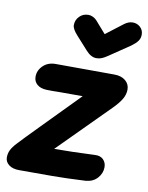

<svg xmlns="http://www.w3.org/2000/svg" viewBox="-101 -839 697 902"><g transform="rotate(10 248.0 -388.0)"><path d="M53 0H212Q272 0 370 -5Q405 -8 425.5 -31Q446 -54 446 -83Q446 -105 431.5 -119.5Q417 -134 390 -132Q278 -127 198 -127L435 -365Q462 -392 475.5 -414.5Q489 -437 489 -461Q489 -487 469 -503.5Q449 -520 416 -520L136 -521Q99 -521 76 -498.5Q53 -476 53 -446Q53 -423 69.5 -409Q86 -395 114 -394Q142 -393 172 -394Q201 -394 231 -394H287L187 -292Q149 -253 115 -218.5Q81 -184 56.5 -158.5Q32 -133 21 -121Q2 -101 -6 -84.5Q-14 -68 -14 -49Q-14 -28 4 -14Q22 0 53 0ZM319 -581Q333 -581 345 -586Q357 -591 373 -602L472 -669Q491 -683 500.5 -696Q510 -709 510 -727Q510 -748 495 -762Q480 -776 459 -776Q439 -776 419 -761L338 -699L288 -756Q281 -764 270 -769.5Q259 -775 248 -775Q222 -775 205 -757.5Q188 -740 188 -716Q188 -697 214 -669L269 -608Q293 -581 319 -581Z"/></g></svg>

Font: Balsamiq Sans
Style: Bold Italic
Weight: 700
Italic angle: -12°
Designer: Michael Angeles
Foundry: Balsamiq SRL
Version: Version 1.020; ttfautohint (v1.8.4.7-5d5b);gftools[0.9.26]